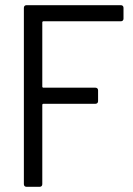

<svg xmlns="http://www.w3.org/2000/svg" viewBox="-20 -720 514 740"><path d="M456 -648V-690C456 -696 452 -700 446 -700H82C76 -700 72 -696 72 -690V-10C72 -4 76 0 82 0H133C139 0 143 -4 143 -10V-316C143 -318 145 -320 147 -320H348C354 -320 358 -324 358 -330V-372C358 -378 354 -382 348 -382H147C145 -382 143 -384 143 -386V-634C143 -636 145 -638 147 -638H446C452 -638 456 -642 456 -648Z"/></svg>

Font: Barlow Semi Condensed
Style: Regular
Weight: 400
Width: 4
Designer: Jeremy Tribby
Foundry: Tribby Type
Version: Version 1.422;hotconv 1.0.109;makeotfexe 2.5.65596